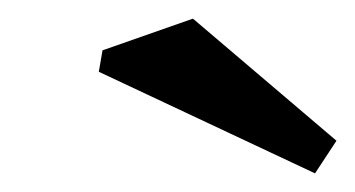

<svg xmlns="http://www.w3.org/2000/svg" viewBox="-20 -762 381 206"><path d="M318 -576 86 -685 90 -708 187 -742 341 -611Z"/></svg>

Font: Manuale
Style: Italic
Weight: 400
Italic angle: -11°
Designer: Eduardo Tunni / Pablo Cosgaya
Foundry: Eduardo Tunni / Pablo Cosgaya
Version: Version 1.002